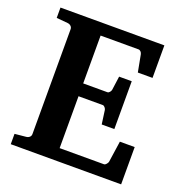

<svg xmlns="http://www.w3.org/2000/svg" viewBox="-122 -779 843 886"><g transform="rotate(20 299.0 -335.5)"><path d="M567.9 0H25.9V-50.8L81.1 -56.2Q90.8 -57.1 97.4 -63Q104 -68.8 104 -78.1V-592.8Q104 -602.1 97.4 -608.2Q90.8 -614.3 81.1 -615.2L25.9 -620.1V-670.9H536.1V-511.2H463.9L448.2 -594.2Q446.8 -602.1 441.7 -607.4Q436.5 -612.8 430.2 -612.8H244.1V-377.9H362.8Q368.7 -377.9 373.8 -384Q378.9 -390.1 379.9 -396L389.2 -463.9H451.2V-229H389.2L379.9 -296.9Q378.9 -302.7 373.8 -308.8Q368.7 -314.9 362.8 -314.9H244.1V-60.1H461.9Q467.3 -60.1 473.1 -66.9Q479 -73.7 480 -79.1L495.1 -183.1H567.9Z"/></g></svg>

Font: Veleka
Style: Bold
Weight: 700
Designer: Stefan Peev, Context Ltd, 2016; SIL International, 1997-2014.
Foundry: Stefan Peev, Context Ltd, 2016
Version: Version 1.000